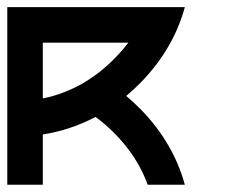

<svg xmlns="http://www.w3.org/2000/svg" viewBox="-20 -508 626 528"><path d="M97.7 -390.6V-237.3Q210.9 -260.3 297.9 -350.1Q316.9 -369.6 333 -390.6ZM327.1 -244.1Q348.1 -226.6 368.2 -206.1Q457 -114.3 488.3 0H386.2Q358.9 -75.7 297.9 -138.2Q271.5 -165.5 242.7 -186.5Q174.8 -150.4 97.7 -138.2V0H0V-488.3H488.3Q457 -374 368.2 -282.2Q348.1 -261.7 327.1 -244.1Z"/></svg>

Font: Arounder
Style: Regular
Weight: 400
Designer: Maxim Raikov
Foundry: Maxim Raikov
Version: Version 1.00 March 23, 2021, initial release